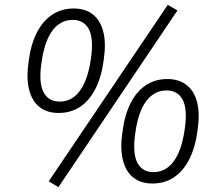

<svg xmlns="http://www.w3.org/2000/svg" viewBox="-20 -748 897 792"><path d="M221 24 181 0 672 -728 712 -705ZM222 -282Q174 -282 143 -306.5Q112 -331 100 -378.5Q88 -426 98 -494Q107 -565 132 -613.5Q157 -662 195.5 -687.5Q234 -713 284 -713Q332 -713 363 -688.5Q394 -664 406 -617.5Q418 -571 408 -502Q399 -432 374 -382.5Q349 -333 310.5 -307.5Q272 -282 222 -282ZM226 -329Q260 -329 286 -349Q312 -369 329.5 -408.5Q347 -448 355 -506Q367 -589 346.5 -627.5Q326 -666 280 -666Q247 -666 220.5 -646.5Q194 -627 176.5 -587.5Q159 -548 151 -489Q139 -407 159.5 -368Q180 -329 226 -329ZM609 9Q561 9 530 -15.5Q499 -40 487 -87.5Q475 -135 485 -203Q494 -274 519 -323Q544 -372 582.5 -397Q621 -422 670 -422Q718 -422 749.5 -397.5Q781 -373 793 -326.5Q805 -280 795 -211Q786 -141 761 -91.5Q736 -42 697.5 -16.5Q659 9 609 9ZM612 -38Q647 -38 673 -58Q699 -78 716.5 -117.5Q734 -157 742 -215Q754 -298 733.5 -336.5Q713 -375 667 -375Q634 -375 607.5 -355.5Q581 -336 563.5 -297Q546 -258 538 -199Q526 -116 546.5 -77Q567 -38 612 -38Z"/></svg>

Font: Nunito Sans 10pt SemiCondensed Light
Style: Italic
Weight: 300
Width: 4
Italic angle: -9°
Designer: Vernon Adams
Foundry: Vernon Adams
Version: Version 3.101;gftools[0.9.27]